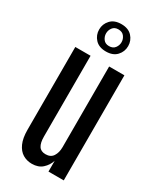

<svg xmlns="http://www.w3.org/2000/svg" viewBox="-246 -1070 967 1159"><g transform="rotate(30 237.5 -490.5)"><path d="M189 9.8Q153.8 9.8 125.7 -7.1Q97.7 -23.9 81.1 -60.5Q64.5 -97.2 64.5 -155.3V-732.4H170.9V-168.5Q170.9 -126 185.1 -103.8Q199.2 -81.5 231.9 -81.5Q267.6 -81.5 283.9 -106.9Q300.3 -132.3 300.3 -169.9V-732.4H406.7V0H300.3V-75.2Q289.1 -40 261.5 -15.1Q233.9 9.8 189 9.8ZM237.3 -800.8Q188.5 -800.8 162.4 -829.1Q136.2 -857.4 136.2 -896.5Q136.2 -934.6 162.4 -962.9Q188.5 -991.2 237.3 -991.2Q286.1 -991.2 312.3 -962.9Q338.4 -934.6 338.4 -896Q338.4 -857.4 312.3 -829.1Q286.1 -800.8 237.3 -800.8ZM237.3 -838.4Q264.6 -838.4 278.3 -856.4Q292 -874.5 292 -896.5Q292 -918.5 278.3 -936.5Q264.6 -954.6 237.3 -954.6Q210.9 -954.6 197.5 -936.5Q184.1 -918.5 184.1 -896.5Q184.1 -875 197.5 -856.7Q210.9 -838.4 237.3 -838.4Z"/></g></svg>

Font: Antonio Medium
Style: Regular
Weight: 500
Designer: Vernon Adams
Foundry: Vernon Adams
Version: Version 1.002